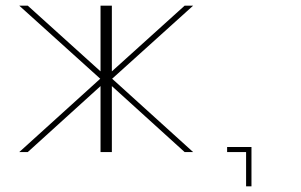

<svg xmlns="http://www.w3.org/2000/svg" viewBox="-20 -537 1062 678"><path d="M78 0 335 -233V0H375V-233L632 0H662L376 -259L662 -517H632L375 -285V-517H335V-285L78 -517H48L334 -259L48 0ZM849 121H868V-18H782V0H849Z"/></svg>

Font: Chess Sans Thin
Style: Regular
Weight: 100
Designer: Wolf Bōese
Foundry: Wolf Bōese
Version: Version 7.223;Glyphs 3.3 (3306)